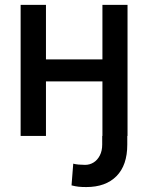

<svg xmlns="http://www.w3.org/2000/svg" viewBox="-20 -550 599 777"><path d="M329.1 207Q311 207 297.9 205.6Q284.7 204.1 269.5 200.2L276.4 112.3Q284.2 114.7 298.3 116Q312.5 117.2 324.2 117.2Q343.3 117.2 358.9 107.4Q374.5 97.7 384 79.1Q393.6 60.5 393.6 35.2V0H394.5V-220.7H166V0H63.5V-530.3H166V-309.6H394.5V-530.3H496.1V0H495.1V35.2Q495.1 118.7 451.4 162.8Q407.7 207 329.1 207Z"/></svg>

Font: Pretendard JP Medium
Style: Regular
Weight: 500
Designer: Base glyphs from Inter by Rasmus Andersson; Hangeul glyphs from Noto Sans CJK(Source Han Sans) by Jang Soo-young and Kan
Foundry: Kil Hyung-jin
Version: Version 1.309